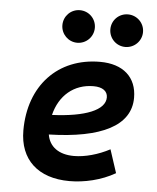

<svg xmlns="http://www.w3.org/2000/svg" viewBox="-54 -793 693 849"><g transform="rotate(5 293.0 -368.5)"><path d="M295.9 -102.5C228.5 -102.5 186 -133.8 177.2 -187.5C410.2 -193.4 538.6 -257.8 538.6 -381.8C538.6 -473.1 478 -527.3 375.5 -527.3C188 -527.3 63.5 -395 63.5 -195.8C63.5 -66.4 146 9.8 285.6 9.8C350.6 9.8 425.8 -6.8 488.3 -43L454.6 -146C403.3 -118.7 344.7 -102.5 295.9 -102.5ZM183.6 -274.9C205.1 -362.8 269 -417.5 356 -417.5C396 -417.5 418.5 -400.9 418.5 -373C418.5 -316.9 332 -281.2 183.6 -274.9ZM480 -602.5C520 -602.5 552.7 -634.8 552.7 -674.8C552.7 -715.3 520 -747.1 480 -747.1C439.9 -747.1 407.7 -715.3 407.7 -674.8C407.7 -634.8 439.9 -602.5 480 -602.5ZM266.6 -602.5C306.6 -602.5 338.9 -634.8 338.9 -674.8C338.9 -715.3 306.6 -747.1 266.6 -747.1C227.1 -747.1 194.8 -715.3 194.8 -674.8C194.8 -634.8 227.1 -602.5 266.6 -602.5Z"/></g></svg>

Font: Cascadia Mono SemiBold
Style: Italic
Weight: 600
Italic angle: -10°
Monospace: yes
Designer: Aaron Bell
Foundry: Saja Typeworks
Version: Version 2404.023